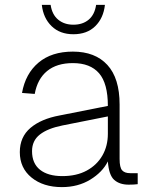

<svg xmlns="http://www.w3.org/2000/svg" viewBox="-20 -753 640 785"><path d="M233 12Q157 12 109 -27Q61 -66 61 -131Q61 -193 104.5 -230Q148 -267 224 -281L421 -320Q421 -412 385 -453.5Q349 -495 278 -495Q212 -495 172.5 -462.5Q133 -430 122 -369L70 -373Q84 -452 137.5 -497Q191 -542 278 -542Q369 -542 419 -487.5Q469 -433 469 -326V-103Q469 -68 479.5 -56.5Q490 -45 512 -45H543V0Q538 1 526.5 1.5Q515 2 506 2Q469 2 447 -17.5Q425 -37 421 -93Q399 -49 349 -18.5Q299 12 233 12ZM235 -33Q293 -33 334.5 -55.5Q376 -78 398.5 -117Q421 -156 421 -206V-277L235 -240Q175 -228 143 -203Q111 -178 111 -135Q111 -85 143.5 -59Q176 -33 235 -33ZM280 -613Q225 -613 191 -646Q157 -679 151 -733H187Q193 -693 218 -672.5Q243 -652 280 -652Q318 -652 342.5 -672.5Q367 -693 373 -733H409Q403 -679 369.5 -646Q336 -613 280 -613Z"/></svg>

Font: Geist Mono ExtraLight
Style: Regular
Weight: 200
Monospace: yes
Designer: Basement.studio, Andrés Briganti, Mateo Zaragoza
Foundry: Basement.studio, Vercel, Andrés Briganti, Guido Ferreyra, Mateo Zaragoza
Version: Version 1.500; ttfautohint (v1.8.4.7-5d5b)